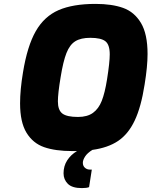

<svg xmlns="http://www.w3.org/2000/svg" viewBox="-20 -769 777 985"><path d="M737 -492Q737 -428 722 -336Q704 -220 671 -150.5Q638 -81 586 -46Q534 -11 454 0Q428 16 416.5 34Q405 52 405 66Q405 82 415.5 91.5Q426 101 441 101H451L437 191Q425 196 400 196Q350 196 328 174Q306 152 306 120Q306 83 324.5 54Q343 25 375 6H350Q264 6 206.5 -14Q149 -34 116 -88Q83 -142 83 -239Q83 -308 98 -398Q120 -533 163.5 -609Q207 -685 280.5 -717Q354 -749 470 -749Q554 -749 611.5 -728.5Q669 -708 703 -651.5Q737 -595 737 -492ZM543 -490Q543 -540 520.5 -557.5Q498 -575 443 -575Q395 -575 366.5 -557.5Q338 -540 321 -497Q304 -454 291 -373Q277 -289 277 -249Q277 -204 300 -186.5Q323 -169 380 -169Q428 -169 457 -190Q486 -211 502 -251.5Q518 -292 529 -361Q543 -449 543 -490Z"/></svg>

Font: Exo Black
Style: Italic
Weight: 900
Italic angle: -9°
Designer: Natanael Gama
Foundry: Natanael Gama
Version: Version 1.500; ttfautohint (v1.6)